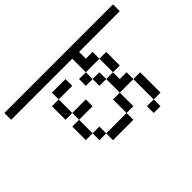

<svg xmlns="http://www.w3.org/2000/svg" viewBox="-125 -969 1250 1250"><g transform="rotate(-45 500.0 -344.0)"><path d="M1000 -625H625V-562.5H687.5V-500H562.5V-625H0V-687.5H1000ZM250 -312.5H312.5V-187.5H250ZM250 -500H312.5V-375H250ZM312.5 -187.5H375V-125H312.5ZM312.5 -375H437.5V-312.5H312.5ZM312.5 -562.5H437.5V-500H312.5ZM375 -125H562.5V-62.5H375ZM500 -500H562.5V-437.5H500ZM562.5 -250H625V-125H562.5ZM562.5 -437.5H625V-375H562.5ZM625 -375H687.5V-312.5H750V-250H625ZM687.5 -62.5H750V0H687.5ZM687.5 -500H750V-375H687.5ZM750 -250H812.5V-62.5H750Z"/></g></svg>

Font: 寒蝉点阵体 16px
Style: Regular
Weight: 400
Designer: Designed by Warren2060
Foundry: ChillType
Version: Version 1.000